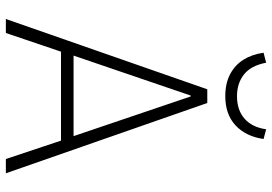

<svg xmlns="http://www.w3.org/2000/svg" viewBox="-160 -792 951 672"><g transform="rotate(90 316.0 -455.5)"><path d="M46 0 292 -705H340L586 0H536L468 -204L494 -193H140L164 -204L95 0ZM314 -647 171 -228 155 -237H479L459 -228L317 -647ZM316 -768Q271 -768 239 -785Q207 -802 188.5 -831.5Q170 -861 164 -902L199 -911Q209 -858 240 -833.5Q271 -809 316 -809Q365 -809 395 -835.5Q425 -862 432 -911L466 -902Q457 -840 418.5 -804Q380 -768 316 -768Z"/></g></svg>

Font: Nunito Sans 7pt Condensed ExtraLight
Style: Regular
Weight: 250
Width: 3
Designer: Vernon Adams
Foundry: Vernon Adams
Version: Version 3.101;gftools[0.9.27]